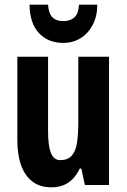

<svg xmlns="http://www.w3.org/2000/svg" viewBox="-20 -789 541 819"><path d="M445 -547V0H342L327 -70H320Q308 -44 290.5 -26Q273 -8 250.5 1Q228 10 199 10Q151 10 119 -14Q87 -38 70.5 -83Q54 -128 54 -191V-547H185V-229Q185 -168 197 -137Q209 -106 237 -106Q269 -106 286 -125Q303 -144 308.5 -180.5Q314 -217 314 -269V-547ZM395 -769Q395 -720 375.5 -683Q356 -646 323.5 -626Q291 -606 249 -606Q186 -606 146.5 -647.5Q107 -689 106 -769H185Q187 -733 203 -716Q219 -699 250 -699Q280 -699 297.5 -715Q315 -731 317 -769Z"/></svg>

Font: Noto Sans Khmer ExtraCondensed
Style: Bold
Weight: 700
Width: 2
Designer: Danh Hong and the Monotype Design Team
Foundry: Monotype Imaging Inc.
Version: Version 2.004